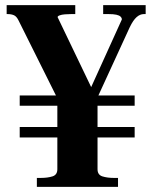

<svg xmlns="http://www.w3.org/2000/svg" viewBox="-20 -730 600 750"><path d="M57 -357H506V-317H57ZM57 -234H506V-193H57ZM204 -361H361V-69Q361 -47 380 -41Q399 -35 425 -35H441V0H124V-35H139Q166 -35 185 -41Q204 -47 204 -69ZM340 -304H225L53 -649Q45 -666 34.5 -670.5Q24 -675 10 -675H6V-710H274V-675H258Q246 -675 233.5 -674Q221 -673 213 -670Q205 -667 205 -663L349 -363H324L456 -654Q456 -660 451 -665Q446 -670 434.5 -672.5Q423 -675 404 -675H383V-710H549V-675H542Q527 -675 513.5 -663Q500 -651 487 -624Z"/></svg>

Font: Roboto Serif 144pt SemiBold
Style: Regular
Weight: 600
Version: Version 1.008